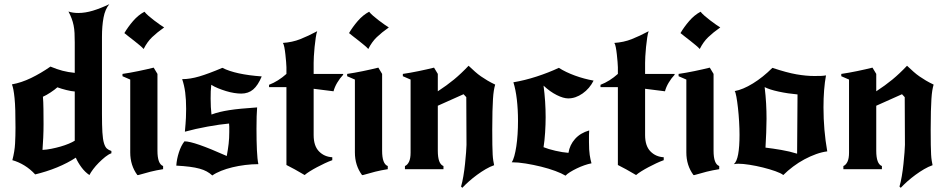

<svg xmlns="http://www.w3.org/2000/svg" viewBox="-20 -808 4528 917"><path d="M467 -265Q467 -209 469 -176Q471 -143 476.5 -124.5Q482 -106 490.5 -98.5Q499 -91 512 -87V-76Q498 -71 482.5 -58.5Q467 -46 452 -31Q437 -16 425 0Q413 16 407 28Q386 14 369 -9Q352 -32 342 -55Q324 -43 301 -31Q278 -19 252.5 -8.5Q227 2 200 10.5Q173 19 148 25Q124 -1 96 -18Q68 -35 39 -43Q50 -85 52 -122.5Q54 -160 54 -198Q54 -246 53 -280.5Q52 -315 49.5 -339.5Q47 -364 44 -379.5Q41 -395 37 -405Q82 -413 128.5 -435.5Q175 -458 221 -490Q252 -477 279 -470Q306 -463 337 -460V-605Q337 -630 336 -650Q335 -670 331.5 -687Q328 -704 322 -720Q316 -736 307 -753Q327 -746 354 -746Q387 -746 423.5 -757Q460 -768 502 -788Q482 -764 474.5 -724Q467 -684 467 -632ZM254 -391Q242 -380 221.5 -366.5Q201 -353 185 -346Q187 -324 187.5 -286.5Q188 -249 188 -215Q188 -183 186.5 -151Q185 -119 183 -92Q203 -93 225.5 -97.5Q248 -102 269 -108Q290 -114 308 -121.5Q326 -129 337 -136V-371Q321 -372 297 -378Q273 -384 254 -391Z M732 -455V-88Q732 -25 759 -15V0Q727 5 699 12Q671 19 641 28H636Q602 -18 602 -80V-428L565 -444V-455Q600 -460 641 -468.5Q682 -477 714 -485ZM574 -650Q591 -679 615.5 -707.5Q640 -736 670 -752Q676 -744 688.5 -733Q701 -722 715.5 -711Q730 -700 743.5 -690.5Q757 -681 764 -677Q730 -653 706.5 -630.5Q683 -608 666 -574Q660 -581 647.5 -591.5Q635 -602 621 -613Q607 -624 594 -634Q581 -644 574 -650Z M989 -403Q987 -387 986.5 -372Q986 -357 986 -337Q986 -317 987 -297Q988 -277 990 -261Q1009 -268 1029.5 -273Q1050 -278 1075.5 -282Q1101 -286 1133 -289Q1165 -292 1208 -295Q1205 -260 1205 -193Q1205 -136 1207 -91.5Q1209 -47 1214 -24Q1183 -24 1151 -20Q1119 -16 1090 -9Q1061 -2 1036 8Q1011 18 994 30Q982 19 967.5 11Q953 3 933 -2.5Q913 -8 886 -11.5Q859 -15 822 -17Q824 -48 834.5 -80.5Q845 -113 861 -133Q884 -133 933 -116Q982 -99 1063 -63Q1069 -95 1072 -121.5Q1075 -148 1075 -177Q1075 -195 1075 -203Q1075 -211 1074 -218Q1030 -214 972 -203.5Q914 -193 863 -179Q867 -222 868 -245.5Q869 -269 869 -288Q869 -333 864.5 -367Q860 -401 850 -430Q888 -430 932 -443Q976 -456 1042 -484Q1105 -452 1230 -443Q1212 -400 1189 -380.5Q1166 -361 1132 -361Q1117 -361 1098 -364Q1079 -367 1059.5 -373Q1040 -379 1021.5 -386.5Q1003 -394 989 -403Z M1478 -384V-163Q1478 -111 1503.5 -85Q1529 -59 1567 -57V-43Q1550 -37 1531 -28Q1512 -19 1494 -9.5Q1476 0 1460 10Q1444 20 1435 28Q1412 14 1388 1Q1364 -12 1348 -20V-392H1265V-403Q1309 -420 1348 -455V-487Q1348 -495 1346.5 -512.5Q1345 -530 1343 -548.5Q1341 -567 1338 -582.5Q1335 -598 1331 -603Q1376 -606 1414 -621Q1452 -636 1495 -659Q1491 -649 1488 -628Q1485 -607 1482.5 -583.5Q1480 -560 1479 -538.5Q1478 -517 1478 -508V-455H1619V-451Q1603 -434 1590.5 -413Q1578 -392 1573 -372Z M1805 -455V-88Q1805 -25 1832 -15V0Q1800 5 1772 12Q1744 19 1714 28H1709Q1675 -18 1675 -80V-428L1638 -444V-455Q1673 -460 1714 -468.5Q1755 -477 1787 -485ZM1647 -650Q1664 -679 1688.5 -707.5Q1713 -736 1743 -752Q1749 -744 1761.5 -733Q1774 -722 1788.5 -711Q1803 -700 1816.5 -690.5Q1830 -681 1837 -677Q1803 -653 1779.5 -630.5Q1756 -608 1739 -574Q1733 -581 1720.5 -591.5Q1708 -602 1694 -613Q1680 -624 1667 -634Q1654 -644 1647 -650Z M2071 -372Q2114 -400 2148 -428Q2182 -456 2218 -494Q2235 -478 2249 -465.5Q2263 -453 2277.5 -443Q2292 -433 2308 -423.5Q2324 -414 2345 -404Q2341 -390 2338.5 -374.5Q2336 -359 2334.5 -335Q2333 -311 2332 -276Q2331 -241 2331 -189Q2331 -145 2331.5 -116.5Q2332 -88 2333 -70Q2334 -52 2336 -40.5Q2338 -29 2340 -19Q2320 -12 2299.5 0Q2279 12 2258.5 27Q2238 42 2220 58Q2202 74 2188 89L2182 83Q2188 63 2193 33.5Q2198 4 2201 -25.5Q2204 -55 2206 -80Q2208 -105 2208 -116Q2208 -173 2207.5 -230Q2207 -287 2207 -344L2194 -358L2071 -303V-88Q2071 -25 2098 -15V0H1914V-15Q1926 -20 1933.5 -35.5Q1941 -51 1941 -79V-428L1904 -444V-455Q1939 -460 1980 -468.5Q2021 -477 2053 -485L2071 -455Z M2681 31Q2663 20 2632 8.5Q2601 -3 2564.5 -12Q2528 -21 2491 -27Q2454 -33 2424 -33Q2431 -43 2436.5 -63Q2442 -83 2446 -109.5Q2450 -136 2452 -167Q2454 -198 2454 -231Q2454 -285 2448.5 -332.5Q2443 -380 2432 -415Q2486 -424 2543 -442.5Q2600 -461 2649 -484Q2682 -463 2726 -447Q2770 -431 2815 -423Q2796 -385 2762.5 -361.5Q2729 -338 2694 -338Q2671 -338 2639 -354Q2607 -370 2576 -399Q2581 -361 2583.5 -323.5Q2586 -286 2586 -248Q2586 -215 2583.5 -175.5Q2581 -136 2576 -105Q2598 -96 2632.5 -88Q2667 -80 2695 -78Q2701 -116 2726.5 -144.5Q2752 -173 2794 -185Q2793 -177 2793 -163Q2793 -149 2793 -129Q2793 -91 2796.5 -68Q2800 -45 2805 -28Q2789 -25 2770.5 -18.5Q2752 -12 2734.5 -3.5Q2717 5 2702.5 14Q2688 23 2681 31Z M3061 -384V-163Q3061 -111 3086.5 -85Q3112 -59 3150 -57V-43Q3133 -37 3114 -28Q3095 -19 3077 -9.5Q3059 0 3043 10Q3027 20 3018 28Q2995 14 2971 1Q2947 -12 2931 -20V-392H2848V-403Q2892 -420 2931 -455V-487Q2931 -495 2929.5 -512.5Q2928 -530 2926 -548.5Q2924 -567 2921 -582.5Q2918 -598 2914 -603Q2959 -606 2997 -621Q3035 -636 3078 -659Q3074 -649 3071 -628Q3068 -607 3065.5 -583.5Q3063 -560 3062 -538.5Q3061 -517 3061 -508V-455H3202V-451Q3186 -434 3173.5 -413Q3161 -392 3156 -372Z M3388 -455V-88Q3388 -25 3415 -15V0Q3383 5 3355 12Q3327 19 3297 28H3292Q3258 -18 3258 -80V-428L3221 -444V-455Q3256 -460 3297 -468.5Q3338 -477 3370 -485ZM3230 -650Q3247 -679 3271.5 -707.5Q3296 -736 3326 -752Q3332 -744 3344.5 -733Q3357 -722 3371.5 -711Q3386 -700 3399.5 -690.5Q3413 -681 3420 -677Q3386 -653 3362.5 -630.5Q3339 -608 3322 -574Q3316 -581 3303.5 -591.5Q3291 -602 3277 -613Q3263 -624 3250 -634Q3237 -644 3230 -650Z M3669 -484Q3738 -461 3784 -453Q3830 -445 3869 -445Q3891 -445 3902.5 -445.5Q3914 -446 3925 -448Q3913 -383 3913 -295Q3913 -187 3931 -85Q3906 -82 3878 -72Q3850 -62 3822 -47Q3794 -32 3768 -12.5Q3742 7 3721 28Q3710 19 3683 9.5Q3656 0 3624 -8Q3592 -16 3560 -21Q3528 -26 3507 -26Q3501 -26 3495.5 -25.5Q3490 -25 3485 -24Q3499 -36 3505.5 -71.5Q3512 -107 3512 -164Q3512 -193 3510 -227.5Q3508 -262 3504.5 -293Q3501 -324 3497 -346Q3493 -368 3489 -373Q3528 -380 3576 -409.5Q3624 -439 3669 -484ZM3789 -357Q3743 -361 3699 -370.5Q3655 -380 3632 -392Q3637 -350 3639 -313.5Q3641 -277 3641 -240Q3641 -211 3639.5 -174.5Q3638 -138 3636 -103Q3670 -99 3711 -92Q3752 -85 3787 -74Z M4165 -372Q4208 -400 4242 -428Q4276 -456 4312 -494Q4329 -478 4343 -465.5Q4357 -453 4371.5 -443Q4386 -433 4402 -423.5Q4418 -414 4439 -404Q4435 -390 4432.5 -374.5Q4430 -359 4428.5 -335Q4427 -311 4426 -276Q4425 -241 4425 -189Q4425 -145 4425.5 -116.5Q4426 -88 4427 -70Q4428 -52 4430 -40.5Q4432 -29 4434 -19Q4414 -12 4393.5 0Q4373 12 4352.5 27Q4332 42 4314 58Q4296 74 4282 89L4276 83Q4282 63 4287 33.5Q4292 4 4295 -25.5Q4298 -55 4300 -80Q4302 -105 4302 -116Q4302 -173 4301.5 -230Q4301 -287 4301 -344L4288 -358L4165 -303V-88Q4165 -25 4192 -15V0H4008V-15Q4020 -20 4027.5 -35.5Q4035 -51 4035 -79V-428L3998 -444V-455Q4033 -460 4074 -468.5Q4115 -477 4147 -485L4165 -455Z"/></svg>

Font: New Rocker
Style: Regular
Weight: 400
Designer: Pablo Impallari, Brenda Gallo, Rodrigo Fuenzalida
Foundry: Pablo Impallari, Brenda Gallo, Rodrigo Fuenzalida
Version: Version 1.000; ttfautohint (v0.93) -l 8 -r 50 -G 200 -x 14 -